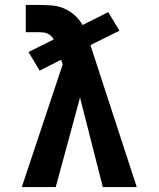

<svg xmlns="http://www.w3.org/2000/svg" viewBox="-20 -755 640 775"><path d="M68 0 233 -495 227 -514 140 -470 95 -545 197 -596Q193 -603 186.5 -609.5Q180 -616 172 -619.5Q164 -623 155 -624Q146 -625 137 -625H84V-735H137Q163 -735 189 -733Q215 -731 238.5 -721Q262 -711 281.5 -693.5Q301 -676 313 -654L417 -706L462 -631L345 -573L532 0H395L303 -361L205 0Z"/></svg>

Font: Iosevka HT Extrabold Extended
Style: Regular
Weight: 800
Width: 7
Monospace: yes
Designer: Belleve Invis
Foundry: Belleve Invis
Version: Version 32.3.0; ttfautohint (v1.8.4)